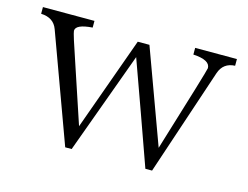

<svg xmlns="http://www.w3.org/2000/svg" viewBox="-77 -629 982 759"><g transform="rotate(15 414.0 -249.5)"><path d="M12.7 -478.5V-505.9H223.6V-478.5Q155.3 -473.6 155.3 -447.3Q155.3 -436.5 193.4 -325.2Q231.4 -212.9 272.5 -87.9L410.2 -470.7H458L598.6 -86.9Q705.1 -433.6 705.1 -441.4Q705.1 -474.6 635.7 -478.5V-505.9H806.6V-478.5Q758.8 -476.6 743.2 -431.6L596.7 6.8H569.3Q532.2 -96.7 495.1 -201.2Q458 -305.7 419.9 -410.2L267.6 6.8H241.2L80.1 -433.6Q64.5 -476.6 12.7 -478.5ZM758.8 -478.5ZM717.8 -478.5ZM141.6 -478.5ZM63.5 -478.5Z"/></g></svg>

Font: GenEi Koburi Mincho v6
Style: Regular
Weight: 400
Designer: o_tamon (Modified)
Foundry: o_tamon / Adobe Systems Incorporated
Version: Version 6.1